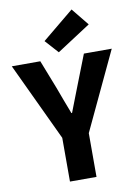

<svg xmlns="http://www.w3.org/2000/svg" viewBox="-115 -1085 824 1154"><g transform="rotate(-10 297.0 -508.5)"><path d="M216 0V-267L-8 -743H166L234 -569Q249 -528 264 -488Q279 -448 296 -404H300Q317 -448 332.5 -488Q348 -528 364 -569L432 -743H602L378 -267V0ZM285 -777 212 -858 405 -1017 491 -911Z"/></g></svg>

Font: Noto Sans KR ExtraBold
Style: Regular
Weight: 800
Designer: Ryoko NISHIZUKA  (kana, bopomofo & ideographs); Paul D. Hunt (Latin, Greek & Cyrillic); Sandoll Communications , Soo-you
Foundry: Adobe
Version: Version 2.004-H2;hotconv 1.0.118;makeotfexe 2.5.65603